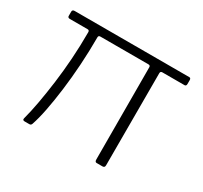

<svg xmlns="http://www.w3.org/2000/svg" viewBox="-116 -687 890 843"><g transform="rotate(30 329.5 -265.0)"><path d="M509 -489Q499 -489 499 -479V-12Q499 0 488 0H458Q449 0 449 -13L448 -480Q448 -489 438 -489H195Q185 -489 185 -480Q185 -408 180.5 -339Q176 -270 168 -207.5Q160 -145 150 -94Q140 -43 128 -8Q125 0 117 0H93Q81 0 84 -11Q95 -52 104.5 -104.5Q114 -157 122 -217.5Q130 -278 134.5 -343.5Q139 -409 139 -479Q139 -489 130 -489H40Q29 -489 29 -498V-520Q29 -530 41 -530H622Q630 -530 630 -519V-500Q630 -494 627.5 -491.5Q625 -489 622 -489Z"/></g></svg>

Font: Libre Franklin ExtraLight
Style: Regular
Weight: 250
Designer: Pablo Impallari, Rodrigo Fuenzalida, Nhung Nguyen
Foundry: Impallari Type
Version: Version 3.000